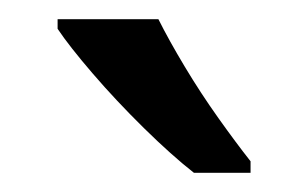

<svg xmlns="http://www.w3.org/2000/svg" viewBox="-20 -786 321 200"><path d="M145 -766Q156 -744 172.5 -716.5Q189 -689 207.5 -663Q226 -637 241 -618V-606H182Q159 -624 130 -652.5Q101 -681 76.5 -709.5Q52 -738 40 -756V-766Z"/></svg>

Font: Noto Sans Meroitic
Style: Regular
Weight: 400
Designer: Monotype Design Team
Foundry: Monotype Imaging Inc.
Version: Version 2.002; ttfautohint (v1.8.4.7-5d5b)